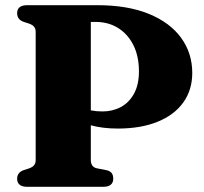

<svg xmlns="http://www.w3.org/2000/svg" viewBox="-20 -720 788 740"><path d="M721 -439Q721 -373.5 686.5 -325.2Q652 -277 587.5 -250.8Q523 -224.5 434 -224.5Q375.5 -224.5 329.8 -237.2Q284 -250 247.5 -272.5L255 -329Q274 -315.5 292.2 -307Q310.5 -298.5 330.8 -294.5Q351 -290.5 375 -290.5Q414 -290.5 445.8 -307.5Q477.5 -324.5 496.5 -359Q515.5 -393.5 515.5 -444.5Q515.5 -503.5 494 -546.2Q472.5 -589 435 -612.2Q397.5 -635.5 348.5 -635.5H330V-102.5Q330 -90.5 335.8 -82Q341.5 -73.5 355 -71L388.5 -64.5Q403.5 -61.5 410 -53.5Q416.5 -45.5 416.5 -30.5Q416.5 -16.5 407 -8.2Q397.5 0 377.5 0H85Q65 0 55.5 -8.2Q46 -16.5 46 -30.5Q46 -55 70.5 -64L92 -71Q105 -75.5 111.2 -83Q117.5 -90.5 117.5 -102.5V-597.5Q117.5 -609.5 111.2 -617Q105 -624.5 92 -629L70.5 -636Q46 -645 46 -669.5Q46 -684 55.5 -692Q65 -700 85 -700H355Q472 -700 553.8 -666.5Q635.5 -633 678.2 -574Q721 -515 721 -439Z"/></svg>

Font: Fraunces ExtraBold
Style: Regular
Weight: 800
Version: Version 1.000;[b76b70a41]